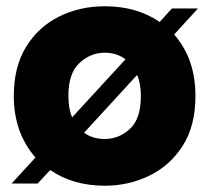

<svg xmlns="http://www.w3.org/2000/svg" viewBox="-20 -585 668 612"><path d="M314 7Q213 7 140 -43L100 0H17L93 -83Q24 -162 24 -279Q24 -372 63 -435.5Q102 -499 168 -532Q234 -565 314 -565Q416 -565 489 -515L528 -558H611L535 -475Q603 -398 603 -279Q603 -184 562.5 -120.5Q522 -57 456 -25Q390 7 314 7ZM210 -211 380 -396Q352 -417 314 -417Q269 -417 233.5 -384.5Q198 -352 198 -279Q198 -238 210 -211ZM314 -142Q359 -142 394 -174Q429 -206 429 -279Q429 -319 417 -346L248 -162Q275 -142 314 -142Z"/></svg>

Font: Ulagadi Sans
Style: Bold
Weight: 700
Designer: Ninad Kale (Devanagari), Jonny Pinhorn (Latin)
Foundry: Indian Type Foundry
Version: Version 3.01;March 29, 2020;FontCreator 12.0.0.2522 64-bit; 